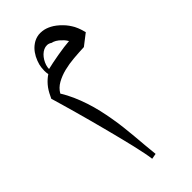

<svg xmlns="http://www.w3.org/2000/svg" viewBox="-265 -351 978 978"><g transform="rotate(-45 223.5 138.0)"><path d="M130.9 -112.3Q128.4 -125 128.4 -138.7Q128.4 -147 130.1 -162.6Q131.8 -178.2 139.9 -199.7Q147.9 -221.2 161.1 -239.7Q174.3 -258.3 191.9 -270.5Q207.5 -281.7 226.1 -286.6Q237.3 -289.6 249.5 -289.6Q256.8 -289.6 264.6 -288.6Q286.6 -286.1 310.8 -273.4Q335 -260.7 359.9 -235.4Q371.6 -223.6 380.4 -211.2Q389.2 -198.7 396 -186.5Q404.3 -169.9 409.2 -155Q414.1 -140.1 417 -128.4L356.4 -81.5Q319.8 -80.1 281.5 -76.9Q243.2 -73.7 209 -65.2Q174.8 -56.6 147 -41Q119.1 -25.4 104 1Q123 31.7 138.2 65.9Q153.3 100.1 165 135.7Q176.8 171.4 185.1 207.5Q193.4 243.7 199.2 277.8Q205.6 314 209.7 349.4Q213.9 384.8 217 420.2Q220.2 455.6 223.1 491Q226.1 526.4 230 561.5L200.2 566.9Q198.2 549.3 192.4 520Q186.5 490.7 178 453.9Q169.4 417 158.7 374.8Q147.9 332.5 136.7 289.1Q125.5 245.6 113.8 202.6Q102.1 159.7 91.6 121.8Q81.1 84 72 52.7Q63 21.5 57.1 1.5L52.7 -12.2L59.1 -25.4Q73.2 -56.2 91.3 -77.1Q109.4 -98.1 130.9 -112.3ZM151.9 -127.9Q165.5 -131.3 188.2 -136Q210.9 -140.6 235.8 -145Q260.7 -149.4 284.7 -152.6Q308.6 -155.8 324.7 -156.7Q320.8 -163.1 316.2 -169.4Q311.5 -175.8 305.2 -181.6Q290.5 -197.3 277.8 -204.3Q265.1 -211.4 255.4 -212.9Q243.2 -221.2 230.7 -221.4Q218.3 -221.7 206.8 -216.3Q195.3 -210.9 185.3 -201.2Q175.3 -191.4 168 -179.2Q160.6 -167 156.2 -153.6Q151.9 -140.1 151.9 -127.9Z"/></g></svg>

Font: Dima Niloofar
Style: Regular
Weight: 400
Designer: R.Balvardi
Foundry: Dima Software Group
Version: Version 3.00;November 13, 2018;FontCreator 11.5.0.2427 64-bi